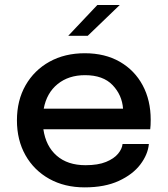

<svg xmlns="http://www.w3.org/2000/svg" viewBox="-20 -758 688 788"><path d="M591 -167Q587 -124 556 -83Q525 -42 467.5 -15.5Q410 11 327.5 11Q245 11 182.2 -24Q119.5 -59 84.5 -121Q49.5 -183 49.5 -264Q49.5 -346 85 -408Q120.5 -470 183.2 -504.8Q246 -539.5 328 -539.5Q411 -539.5 471.8 -504.5Q532.5 -469.5 565.5 -408Q598.5 -346.5 598.5 -266.5Q598.5 -257.5 598 -244.8Q597.5 -232 596.5 -227.5H158Q168 -158 212.8 -119Q257.5 -80 331 -80Q382.5 -80 415.2 -93.5Q448 -107 464.5 -127Q481 -147 483 -167ZM329 -449.5Q261.5 -449.5 216.5 -413Q171.5 -376.5 159.5 -312H485Q481 -368 442 -408.8Q403 -449.5 329 -449.5ZM260 -611 379.5 -737.5H471.5L340 -611Z"/></svg>

Font: Epilogue Medium
Style: Regular
Weight: 500
Designer: Tyler Finck
Foundry: Etcetera Type Co
Version: Version 2.111; ttfautohint (v1.8.3)